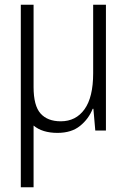

<svg xmlns="http://www.w3.org/2000/svg" viewBox="-20 -552 540 812"><path d="M223 10Q159 10 122 -21V240H68V-532H122V-184Q122 -105 151.5 -72Q181 -39 237 -39Q301 -39 337.5 -90Q374 -141 374 -242V-532H428V0H383L375 -92H372Q355 -49 318.5 -19.5Q282 10 223 10Z"/></svg>

Font: Noto Sans Mono ExtraCondensed Light
Style: Regular
Weight: 300
Width: 2
Designer: Monotype Design Team
Foundry: Monotype Imaging Inc.
Version: Version 2.014; ttfautohint (v1.8.4.7-5d5b)